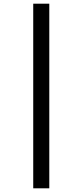

<svg xmlns="http://www.w3.org/2000/svg" viewBox="-20 -784 448 1040"><path d="M160 -764V236H247V-764Z"/></svg>

Font: Noto Sans Hebrew ExtraCondensed Medium
Style: Regular
Weight: 500
Width: 2
Designer: Monotype Design Team
Foundry: Monotype Imaging Inc.
Version: Version 2.004